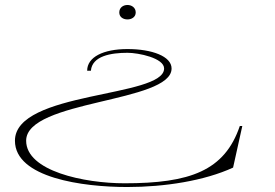

<svg xmlns="http://www.w3.org/2000/svg" viewBox="-20 -551 1105 771"><path d="M492 -354C395 -354 330 -322 330 -267H345C350 -326 425 -339 492 -339C536 -339 639 -318 639 -276C639 -158 40 -186 40 14C40 163 312 200 491 200C641 200 801 175 916 122L953 -45H943C882 135 743 185 480 185C318 185 85 136 85 14C85 -150 669 -138 669 -276C669 -325 590 -354 492 -354ZM492 -531C475 -531 459 -521 459 -501C459 -482 475 -473 492 -473C508 -473 525 -482 525 -501C525 -521 508 -531 492 -531Z"/></svg>

Font: Sprat Extended Thin
Style: Regular
Weight: 100
Width: 9
Designer: Ethan Nakache
Foundry: Collletttivo
Version: Version 2.000;Glyphs 3.2 (3217)